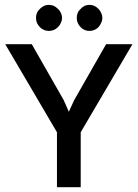

<svg xmlns="http://www.w3.org/2000/svg" viewBox="-20 -785 577 805"><path d="M291 -365.2Q285.2 -352.5 268.6 -316.4Q263.7 -328.1 247.1 -365.2Q213.9 -423.8 113.3 -599.6Q85 -599.6 2 -599.6Q56.6 -507.8 218.8 -230.5Q218.8 -172.9 218.8 0Q244.1 0 318.4 0Q318.4 -57.6 318.4 -230.5Q372.1 -322.3 535.2 -599.6Q507.8 -599.6 424.8 -599.6Q391.6 -541 291 -365.2ZM130.9 -710Q130.9 -699.2 134.8 -689.5Q138.7 -679.7 147.5 -670.9Q155.3 -663.1 165 -659.2Q174.8 -655.3 184.6 -655.3Q195.3 -655.3 205.1 -659.2Q214.8 -663.1 222.7 -670.9Q231.4 -679.7 235.4 -689.5Q240.2 -699.2 240.2 -710Q240.2 -720.7 235.4 -730.5Q231.4 -740.2 222.7 -748Q214.8 -755.9 205.1 -760.7Q195.3 -764.6 184.6 -764.6Q174.8 -764.6 165 -760.7Q155.3 -755.9 147.5 -748Q138.7 -740.2 134.8 -730.5Q130.9 -720.7 130.9 -710ZM301.8 -710Q301.8 -699.2 305.7 -689.5Q309.6 -679.7 318.4 -670.9Q325.2 -663.1 335 -659.2Q344.7 -655.3 355.5 -655.3Q365.2 -655.3 375 -659.2Q384.8 -663.1 392.6 -670.9Q400.4 -679.7 404.3 -689.5Q409.2 -699.2 409.2 -710Q409.2 -720.7 404.3 -730.5Q400.4 -740.2 392.6 -748Q384.8 -755.9 375 -760.7Q365.2 -764.6 355.5 -764.6Q344.7 -764.6 335 -760.7Q325.2 -755.9 318.4 -748Q309.6 -740.2 305.7 -730.5Q301.8 -720.7 301.8 -710Z"/></svg>

Font: TextaAlt
Style: Bold
Weight: 400
Designer: Daniel Hernandez & Miguel Hernandez
Version: Version 1.005;com.myfonts.easy.latinotype.texta.alt-bold.wfk